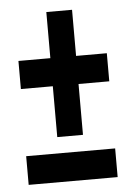

<svg xmlns="http://www.w3.org/2000/svg" viewBox="-46 -611 442 647"><g transform="rotate(-5 175.0 -287.5)"><path d="M135 -152V-324H27V-419H135V-575H222V-419H326V-324H222V-152ZM25 0V-97H326V0Z"/></g></svg>

Font: Inconsolata ExtraCondensed ExtraBold
Style: Regular
Weight: 800
Width: 2
Monospace: yes
Designer: Raph Levien, Cyreal, Brenton Simpson
Foundry: Raph Levien, Cyreal, Google
Version: Version 3.001; ttfautohint (v1.8.2.53-6de2)